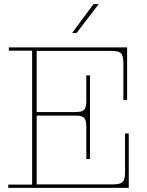

<svg xmlns="http://www.w3.org/2000/svg" viewBox="-20 -912 714 932"><path d="M20 0V-16H136V-666H23V-682H158V0ZM158 0V-17H605V0ZM399 -295Q399 -329 388.5 -340Q378 -351 346 -351H417V-140H399ZM158 -351V-368H417V-351ZM529 -17Q564 -17 575.5 -29Q587 -41 587 -76V-264H605V-17ZM346 -368Q378 -368 388.5 -379Q399 -390 399 -424V-546H417V-368ZM158 -665V-682H597V-665ZM579 -605Q579 -641 567.5 -653Q556 -665 521 -665H597V-427H579ZM330 -752 434 -892H459L352 -752Z"/></svg>

Font: Montagu Slab 144pt Thin
Style: Regular
Weight: 250
Version: Version 1.000